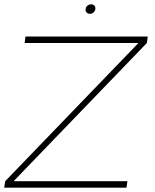

<svg xmlns="http://www.w3.org/2000/svg" viewBox="-50 -869 716 889"><path d="M-30.5 0 -26 -30 591 -670H64L68 -700H634L630 -670L13 -30H540L535.5 0ZM366.5 -805Q357 -805 351 -811.2Q345 -817.5 346.5 -827Q347.5 -837 355.2 -843Q363 -849 372.5 -849Q381.5 -849 387 -843Q392.5 -837 391.5 -827Q390 -817.5 382.8 -811.2Q375.5 -805 366.5 -805Z"/></svg>

Font: Urbanist Thin
Style: Italic
Weight: 100
Italic angle: -8°
Designer: Corey Hu
Foundry: Corey Hu
Version: Version 1.321; ttfautohint (v1.8.4.7-5d5b)